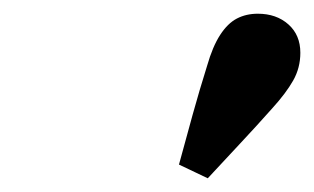

<svg xmlns="http://www.w3.org/2000/svg" viewBox="-20 -813 458 280"><path d="M241 -573Q251 -610 261 -646Q271 -682 282 -717Q290 -745 301 -762Q312 -779 325.5 -786Q339 -793 356 -793Q383 -793 400.5 -777.5Q418 -762 418 -736Q418 -714 407.5 -695.5Q397 -677 377 -655Q353 -628 330 -603.5Q307 -579 283 -553Z"/></svg>

Font: Source Serif 4
Style: Bold Italic
Weight: 700
Italic angle: -12°
Designer: Frank Grießhammer
Foundry: Adobe Systems Incorporated
Version: Version 4.004;hotconv 1.0.116;makeotfexe 2.5.65601